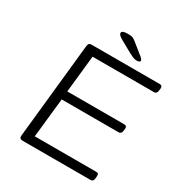

<svg xmlns="http://www.w3.org/2000/svg" viewBox="-198 -1003 1075 1142"><g transform="rotate(30 339.5 -432.0)"><path d="M123 0Q99 0 102 -24L170 -676Q171 -688 176 -694Q181 -700 193 -700H662Q681 -700 679 -678L677 -664Q675 -641 655 -641H234L207 -387H599Q618 -387 616 -365L614 -352Q612 -329 592 -329H202L173 -59H596Q615 -59 612 -37L611 -23Q609 0 589 0ZM473 -752Q458 -752 446.5 -757Q435 -762 414 -773L337 -816Q307 -832 307 -847Q307 -864 349 -864Q372 -864 383.5 -859Q395 -854 410 -841L481 -784Q495 -772 495 -764Q495 -752 473 -752Z"/></g></svg>

Font: Asap Expanded Expanded Light
Style: Italic
Weight: 300
Width: 7
Italic angle: -6°
Designer: Pablo Cosgaya
Foundry: Omnibus-Type
Version: Version 3.001; ttfautohint (v1.8.4.7-5d5b)